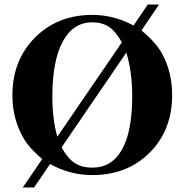

<svg xmlns="http://www.w3.org/2000/svg" viewBox="-20 -757 818 851"><path d="M685 -737 607 -622Q672 -569 700 -516Q743 -436 743 -336Q743 -180 643.5 -80.5Q544 19 389 19Q290 19 202 -30L131 74H81L167 -52Q123 -90 100.5 -120Q78 -150 60 -195Q35 -260 35 -335Q35 -490 135 -590.5Q235 -691 390 -691Q484 -691 572 -644L635 -737ZM234 -151 520 -569Q494 -617 463.5 -637.5Q433 -658 389 -658Q304 -658 258 -572.5Q212 -487 212 -328Q212 -229 234 -151ZM540 -524 253 -104Q279 -56 310.5 -35Q342 -14 389 -14Q476 -14 521 -94.5Q566 -175 566 -331Q566 -439 540 -524Z"/></svg>

Font: STIX
Style: Bold
Weight: 700
Designer: MicroPress Inc., with final additions and corrections provided by Coen Hoffman, Elsevier (retired)
Version: Version 1.1.1